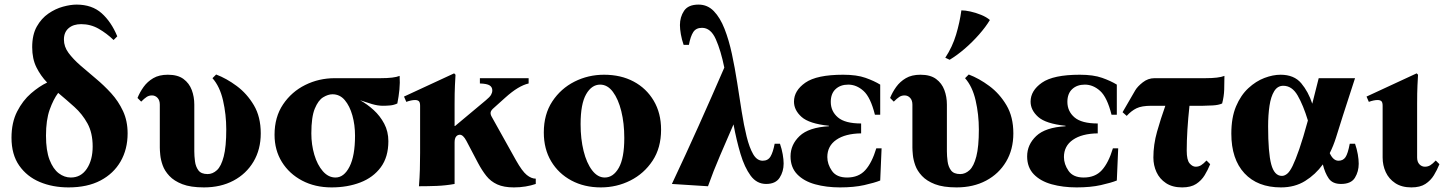

<svg xmlns="http://www.w3.org/2000/svg" viewBox="-20 -800 6280 835"><path d="M258 -628Q258 -597 278 -570Q298 -543 329.5 -515.5Q361 -488 396.5 -458.5Q432 -429 463.5 -394.5Q495 -360 515 -317Q535 -274 535 -220Q535 -151 504.5 -98Q474 -45 417 -15Q360 15 278 15Q209 15 153 -8.5Q97 -32 63.5 -80Q30 -128 30 -201Q30 -267 54.5 -315Q79 -363 115 -394Q151 -425 185 -441Q157 -470 138.5 -507Q120 -544 120 -595Q120 -649 140 -684.5Q160 -720 190.5 -741Q221 -762 254 -771Q287 -780 313 -780Q380 -780 422 -742.5Q464 -705 490 -642L474 -626Q444 -655 409 -675Q374 -695 333 -695Q299 -695 278.5 -677.5Q258 -660 258 -628ZM180 -210Q180 -145 195.5 -105Q211 -65 235.5 -46.5Q260 -28 288 -28Q332 -28 357.5 -66Q383 -104 383 -163Q383 -222 360.5 -263Q338 -304 303.5 -335Q269 -366 233 -396Q212 -368 196 -323Q180 -278 180 -210Z M920 -476Q965 -459 1009.5 -426Q1054 -393 1084 -342.5Q1114 -292 1114 -220Q1114 -150 1082.5 -97Q1051 -44 995.5 -14.5Q940 15 867 15Q809 15 773 1Q737 -13 716.5 -35Q696 -57 687.5 -81Q679 -105 677 -126Q675 -147 675 -158V-345Q675 -364 665 -374.5Q655 -385 641 -385Q628 -385 618 -378.5Q608 -372 594 -358L578 -374Q588 -399 604.5 -422Q621 -445 646.5 -460Q672 -475 710 -475Q753 -475 778 -456.5Q803 -438 814 -408.5Q825 -379 825 -345V-142Q825 -122 828 -98.5Q831 -75 843 -59Q855 -43 883 -43Q905 -43 923.5 -60Q942 -77 953 -119.5Q964 -162 964 -237Q964 -302 950 -363Q936 -424 904 -460Z M1422 15Q1350 15 1294 -14.5Q1238 -44 1206 -95.5Q1174 -147 1174 -214Q1174 -291 1211 -346Q1248 -401 1307.5 -430.5Q1367 -460 1436 -460H1635Q1694 -460 1718 -470Q1720 -440 1717 -410Q1714 -380 1708 -350Q1693 -343 1677 -341.5Q1661 -340 1645 -340Q1623 -340 1597.5 -347.5Q1572 -355 1546 -364Q1577 -347 1605 -321.5Q1633 -296 1651 -262Q1669 -228 1669 -186Q1669 -117 1636 -72.5Q1603 -28 1547 -6.5Q1491 15 1422 15ZM1524 -210Q1524 -257 1512.5 -298Q1501 -339 1479.5 -364.5Q1458 -390 1426 -390Q1407 -390 1385.5 -377Q1364 -364 1349 -327.5Q1334 -291 1334 -220Q1334 -171 1347 -127Q1360 -83 1384 -55.5Q1408 -28 1439 -28Q1476 -28 1500 -75Q1524 -122 1524 -210Z M2215 15Q2171 15 2142.5 2Q2114 -11 2095 -35Q2076 -59 2059 -91L2008 -188Q1994 -214 1980 -214Q1970 -214 1963.5 -206Q1957 -198 1957 -180V0Q1918 7 1879.5 8.5Q1841 10 1802 10Q1805 -28 1806 -62.5Q1807 -97 1807 -135V-340Q1807 -355 1801.5 -360Q1796 -365 1785 -365Q1777 -365 1767.5 -363Q1758 -361 1747 -357L1737 -380L1955 -481L1961 -475Q1960 -460 1958.5 -428.5Q1957 -397 1957 -349V-252H1959L2093 -364Q2110 -378 2115.5 -387.5Q2121 -397 2121 -407Q2121 -421 2109.5 -428.5Q2098 -436 2067 -437V-460H2279V-437Q2257 -432 2232 -417Q2207 -402 2177 -375L2128 -331Q2116 -321 2114 -312.5Q2112 -304 2118 -293L2224 -103Q2251 -55 2271 -39Q2291 -23 2310 -23V0Q2290 7 2265.5 11Q2241 15 2215 15Z M2607 -475Q2680 -475 2735.5 -445.5Q2791 -416 2823 -362Q2855 -308 2855 -236Q2855 -157 2818 -101Q2781 -45 2721.5 -15Q2662 15 2593 15Q2521 15 2465 -15Q2409 -45 2377 -98.5Q2345 -152 2345 -224Q2345 -303 2382 -359Q2419 -415 2478.5 -445Q2538 -475 2607 -475ZM2610 -28Q2647 -28 2671 -70Q2695 -112 2695 -200Q2695 -264 2682 -316.5Q2669 -369 2645.5 -400.5Q2622 -432 2590 -432Q2553 -432 2529 -390Q2505 -348 2505 -260Q2505 -196 2518 -143.5Q2531 -91 2555 -59.5Q2579 -28 2610 -28Z M3372 -175Q3380 -152 3384 -129Q3388 -106 3388 -89Q3388 -54 3370.5 -27Q3353 0 3312 0Q3271 0 3244.5 -36Q3218 -72 3200.5 -130.5Q3183 -189 3170 -259Q3141 -192 3111.5 -123.5Q3082 -55 3059 10L2902 0Q2962 -127 3018.5 -253Q3075 -379 3130 -506Q3115 -580 3093 -629.5Q3071 -679 3033 -679Q3007 -679 2995 -660.5Q2983 -642 2976 -605H2953Q2945 -628 2941 -651Q2937 -674 2937 -691Q2937 -726 2955 -753Q2973 -780 3018 -780Q3057 -780 3084.5 -751.5Q3112 -723 3131 -674.5Q3150 -626 3163 -565.5Q3176 -505 3186 -440.5Q3196 -376 3205.5 -315.5Q3215 -255 3227 -206.5Q3239 -158 3255.5 -129.5Q3272 -101 3297 -101Q3320 -101 3331 -119.5Q3342 -138 3349 -175Z M3585 -251V-253Q3499 -262 3466 -291.5Q3433 -321 3433 -358Q3433 -406 3482.5 -440.5Q3532 -475 3647 -475Q3706 -475 3744 -461.5Q3782 -448 3808 -432V-301H3785Q3766 -377 3735.5 -404.5Q3705 -432 3669 -432Q3635 -432 3614 -412.5Q3593 -393 3593 -357Q3593 -316 3624 -289.5Q3655 -263 3725 -263V-220Q3656 -219 3617 -192Q3578 -165 3578 -117Q3578 -86 3598 -57Q3618 -28 3664 -28Q3714 -28 3743 -60Q3772 -92 3791 -155H3814L3808 -15Q3783 -5 3738.5 5Q3694 15 3633 15Q3574 15 3525 1.5Q3476 -12 3447 -42Q3418 -72 3418 -120Q3418 -171 3457.5 -208.5Q3497 -246 3585 -251Z M4193 -476Q4238 -459 4282.5 -426Q4327 -393 4357 -342.5Q4387 -292 4387 -220Q4387 -150 4355.5 -97Q4324 -44 4268.5 -14.5Q4213 15 4140 15Q4082 15 4046 1Q4010 -13 3989.5 -35Q3969 -57 3960.5 -81Q3952 -105 3950 -126Q3948 -147 3948 -158V-345Q3948 -364 3938 -374.5Q3928 -385 3914 -385Q3901 -385 3891 -378.5Q3881 -372 3867 -358L3851 -374Q3861 -399 3877.5 -422Q3894 -445 3919.5 -460Q3945 -475 3983 -475Q4026 -475 4051 -456.5Q4076 -438 4087 -408.5Q4098 -379 4098 -345V-142Q4098 -122 4101 -98.5Q4104 -75 4116 -59Q4128 -43 4156 -43Q4178 -43 4196.5 -60Q4215 -77 4226 -119.5Q4237 -162 4237 -237Q4237 -302 4223 -363Q4209 -424 4177 -460ZM4161 -755Q4177 -755 4200 -750Q4223 -745 4246.5 -735.5Q4270 -726 4285 -713Q4267 -683 4238 -650Q4209 -617 4176 -588.5Q4143 -560 4110 -540L4091 -549Q4122 -596 4138 -649.5Q4154 -703 4161 -755Z M4614 -251V-253Q4528 -262 4495 -291.5Q4462 -321 4462 -358Q4462 -406 4511.5 -440.5Q4561 -475 4676 -475Q4735 -475 4773 -461.5Q4811 -448 4837 -432V-301H4814Q4795 -377 4764.5 -404.5Q4734 -432 4698 -432Q4664 -432 4643 -412.5Q4622 -393 4622 -357Q4622 -316 4653 -289.5Q4684 -263 4754 -263V-220Q4685 -219 4646 -192Q4607 -165 4607 -117Q4607 -86 4627 -57Q4647 -28 4693 -28Q4743 -28 4772 -60Q4801 -92 4820 -155H4843L4837 -15Q4812 -5 4767.5 5Q4723 15 4662 15Q4603 15 4554 1.5Q4505 -12 4476 -42Q4447 -72 4447 -120Q4447 -171 4486.5 -208.5Q4526 -246 4614 -251Z M4880 -296 4862 -312 4917 -407Q4927 -424 4950 -442Q4973 -460 5001 -460H5222Q5281 -460 5305 -470Q5305 -440 5304 -410Q5303 -380 5295 -350Q5280 -343 5254 -341.5Q5228 -340 5212 -340H5153Q5147 -285 5144 -236Q5141 -187 5141 -145Q5141 -104 5153.5 -89.5Q5166 -75 5180 -75Q5193 -75 5203.5 -81.5Q5214 -88 5227 -102L5243 -86Q5233 -61 5219 -38Q5205 -15 5182 0Q5159 15 5121 15Q5079 15 5051 -3.5Q5023 -22 5009.5 -51.5Q4996 -81 4996 -115Q4996 -171 5012 -227.5Q5028 -284 5048 -340H4987Q4945 -340 4922.5 -329Q4900 -318 4880 -296Z M5812 0Q5775 0 5758.5 -24Q5742 -48 5733 -85Q5701 -41 5656 -13Q5611 15 5551 15Q5449 15 5392 -46.5Q5335 -108 5335 -219Q5335 -289 5355.5 -337.5Q5376 -386 5409 -416.5Q5442 -447 5479 -461Q5516 -475 5549 -475Q5608 -475 5639 -438Q5670 -401 5687 -349Q5700 -399 5715 -460H5873Q5843 -369 5820.5 -298Q5798 -227 5790 -201Q5779 -166 5763 -134Q5778 -101 5801 -101Q5821 -101 5831.5 -116.5Q5842 -132 5850 -175H5873Q5881 -152 5885 -129Q5889 -106 5889 -88Q5889 -54 5872.5 -27Q5856 0 5812 0ZM5495 -250Q5495 -136 5508.5 -85.5Q5522 -35 5555 -35Q5566 -35 5577.5 -44Q5589 -53 5601.5 -78.5Q5614 -104 5630.5 -151.5Q5647 -199 5668 -276Q5648 -342 5623.5 -384.5Q5599 -427 5561 -427Q5536 -427 5521.5 -403.5Q5507 -380 5501 -340Q5495 -300 5495 -250Z M6224 -102 6240 -86Q6230 -61 6216 -38Q6202 -15 6179 0Q6156 15 6118 15Q6076 15 6048 -3.5Q6020 -22 6006.5 -51.5Q5993 -81 5993 -115V-340Q5993 -355 5987.5 -360Q5982 -365 5971 -365Q5963 -365 5953.5 -363Q5944 -361 5933 -357L5923 -380L6141 -481L6147 -475Q6146 -460 6144.5 -428.5Q6143 -397 6143 -349V-115Q6143 -96 6153 -85.5Q6163 -75 6177 -75Q6190 -75 6200.5 -81.5Q6211 -88 6224 -102Z"/></svg>

Font: Bona Nova
Style: Bold
Weight: 700
Designer: Mateusz Machalski
Foundry: Capitalics
Version: Version 4.001; ttfautohint (v1.8.3)